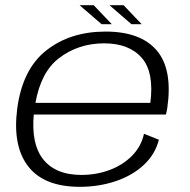

<svg xmlns="http://www.w3.org/2000/svg" viewBox="-20 -717 733 742"><path d="M288.5 5Q150.5 5 89.2 -73.8Q28 -152.5 46.5 -296.5Q66.5 -449.5 159 -522.2Q251.5 -595 388 -595Q523.5 -595 585.8 -522Q648 -449 626.5 -299.5Q624 -284 621 -274.5H110.5Q100.5 -163.5 144 -105Q192 -41 294.5 -41Q352.5 -41 403.5 -60Q454.5 -79 490 -114.8Q525.5 -150.5 536.5 -200L594 -177Q579 -119 534.2 -78.2Q489.5 -37.5 425.2 -16.2Q361 5 288.5 5ZM117 -319.5H561Q576 -437 529 -492Q480 -549.5 382.5 -549.5Q282 -549.5 207 -491.5Q138 -438 117 -319.5ZM488 -623.5 403 -697H457.5L527.5 -623.5ZM372.5 -623.5 287.5 -697H342L412 -623.5Z"/></svg>

Font: Anybody ExtraExpanded Light
Style: Italic
Weight: 300
Width: 8
Italic angle: -10°
Designer: Tyler Finck
Foundry: Etcetera Type Company
Version: Version 1.010; ttfautohint (v1.8.3) -l 8 -r 50 -G 200 -x 14 